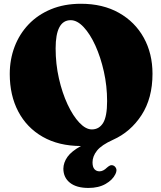

<svg xmlns="http://www.w3.org/2000/svg" viewBox="-20 -738 836 994"><path d="M399 -718.5Q512.5 -718.5 595.8 -671.5Q679 -624.5 724.2 -542.8Q769.5 -461 769.5 -356Q769.5 -229.5 712.8 -142.2Q656 -55 565.5 -14.5Q505.5 12.5 482.2 41.8Q459 71 459 102.5Q459 126.5 469 137.8Q479 149 495 149Q514.5 149 534 129.5Q542 122.5 549.2 119Q556.5 115.5 565.5 118.5Q575 121.5 580.8 133Q586.5 144.5 577.5 163.5Q563 193.5 526.8 214.2Q490.5 235 438 235Q376 235 342.2 208.2Q308.5 181.5 308 135.5Q308.5 103.5 329.2 74.2Q350 45 399 18Q283.5 17.5 201 -29.8Q118.5 -77 74.5 -160.8Q30.5 -244.5 30.5 -355Q30.5 -430 55.5 -496Q80.5 -562 128.2 -612Q176 -662 244.2 -690.2Q312.5 -718.5 399 -718.5ZM534.5 -214.5Q534.5 -292.5 517.8 -367.2Q501 -442 473.8 -502Q446.5 -562 413 -597.8Q379.5 -633.5 346 -633.5Q268 -633.5 268 -487.5Q268 -407 285 -332Q302 -257 330 -197.2Q358 -137.5 391 -102.8Q424 -68 455.5 -68Q493 -68 513.8 -101.5Q534.5 -135 534.5 -214.5Z"/></svg>

Font: Fraunces 9pt S050 Black
Style: Regular
Weight: 900
Version: Version 1.000; ttfautohint (v1.8.3)